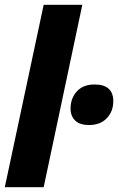

<svg xmlns="http://www.w3.org/2000/svg" viewBox="-33 -780 492 800"><path d="M149 -760H310L149 0H-13ZM261 -328Q261 -370 287 -399Q313 -428 361 -428Q439 -428 439 -358Q439 -316 412 -287.5Q385 -259 338 -259Q300 -259 280.5 -277.5Q261 -296 261 -328Z"/></svg>

Font: Noto Sans UI CondBlack
Style: Italic
Weight: 900
Width: 3
Italic angle: -12°
Designer: Monotype Design Team
Foundry: Monotype Imaging Inc.
Version: Version 1.001